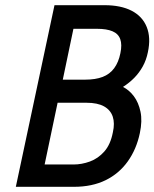

<svg xmlns="http://www.w3.org/2000/svg" viewBox="-20 -720 595 740"><path d="M383 -700H190L41 0H265Q335 0 387 -25.5Q439 -51 472.5 -98Q506 -145 519 -207Q529 -254 521.5 -289.5Q514 -325 496 -349Q478 -373 454 -385Q479 -401 498 -420.5Q517 -440 530.5 -464.5Q544 -489 550 -519Q562 -575 545.5 -616Q529 -657 487.5 -678.5Q446 -700 383 -700ZM308 -413H222L263 -609H354Q391 -609 413.5 -599.5Q436 -590 443.5 -569Q451 -548 444 -515Q437 -480 420 -457Q403 -434 375.5 -423.5Q348 -413 308 -413ZM263 -86H152L202 -324H313Q356 -324 381 -310Q406 -296 414.5 -270.5Q423 -245 415 -210Q406 -163 382 -136Q358 -109 326.5 -97.5Q295 -86 263 -86Z"/></svg>

Font: Advent Pro SemiBold
Style: Italic
Weight: 600
Italic angle: -12°
Version: Version 3.000